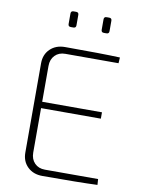

<svg xmlns="http://www.w3.org/2000/svg" viewBox="-96 -947 744 1012"><g transform="rotate(10 276.5 -441.5)"><path d="M228 -799H214Q200 -799 200 -813V-869Q200 -883 214 -883H228Q242 -883 242 -869V-813Q242 -799 228 -799ZM405 -799H391Q377 -799 377 -813V-869Q377 -883 391 -883H405Q419 -883 419 -869V-813Q419 -799 405 -799ZM495 -35 497 -4Q401 0 203 0Q154 0 123.5 -29.5Q93 -59 93 -106V-584Q93 -631 123.5 -660.5Q154 -690 203 -690Q401 -690 497 -686L495 -655H210Q176 -655 155 -633.5Q134 -612 134 -577V-385H454V-351H134V-113Q134 -78 155 -56.5Q176 -35 210 -35Z"/></g></svg>

Font: Exo 2.0 Extra Light
Style: Regular
Weight: 250
Designer: Natanael Gama
Version: Version 1.001;PS 001.001;hotconv 1.0.70;makeotf.lib2.5.58329